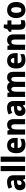

<svg xmlns="http://www.w3.org/2000/svg" viewBox="2558 -3358 810 5966"><g transform="rotate(-90 2963.0 -375.0)"><path d="M295 -560Q392 -560 446 -510.5Q500 -461 500 -363V0H387L358 -73H354Q322 -30 286 -10Q250 10 189 10Q117 10 76 -37Q35 -84 35 -165Q35 -253 91 -295.5Q147 -338 256 -343L340 -346V-363Q340 -440 271 -440Q239 -440 204 -429.5Q169 -419 131 -400L84 -511Q127 -534 180.5 -547Q234 -560 295 -560ZM296 -248Q242 -246 219.5 -226Q197 -206 197 -171Q197 -138 212.5 -123.5Q228 -109 254 -109Q290 -109 315.5 -134.5Q341 -160 341 -204V-250Z M788 0H628V-760H788Z M1079 0H919V-760H1079Z M1428 -559Q1537 -559 1599 -494.5Q1661 -430 1661 -309V-231H1345Q1347 -173 1376.5 -141.5Q1406 -110 1463 -110Q1510 -110 1549 -120Q1588 -130 1630 -152V-30Q1592 -9 1549 0.5Q1506 10 1447 10Q1325 10 1255 -60.5Q1185 -131 1185 -271Q1185 -414 1250.5 -486.5Q1316 -559 1428 -559ZM1432 -444Q1397 -444 1374 -418.5Q1351 -393 1348 -338H1514Q1513 -386 1492.5 -415Q1472 -444 1432 -444Z M2067 -559Q2148 -559 2196 -510Q2244 -461 2244 -359V0H2084V-313Q2084 -370 2068.5 -399Q2053 -428 2015 -428Q1962 -428 1943 -385Q1924 -342 1924 -253V0H1764V-549H1887L1907 -479H1915Q1939 -519 1978 -539Q2017 -559 2067 -559Z M2602 -560Q2699 -560 2753 -510.5Q2807 -461 2807 -363V0H2694L2665 -73H2661Q2629 -30 2593 -10Q2557 10 2496 10Q2424 10 2383 -37Q2342 -84 2342 -165Q2342 -253 2398 -295.5Q2454 -338 2563 -343L2647 -346V-363Q2647 -440 2578 -440Q2546 -440 2511 -429.5Q2476 -419 2438 -400L2391 -511Q2434 -534 2487.5 -547Q2541 -560 2602 -560ZM2603 -248Q2549 -246 2526.5 -226Q2504 -206 2504 -171Q2504 -138 2519.5 -123.5Q2535 -109 2561 -109Q2597 -109 2622.5 -134.5Q2648 -160 2648 -204V-250Z M3541 -559Q3627 -559 3671 -511Q3715 -463 3715 -359V0H3555V-312Q3555 -372 3539 -400Q3523 -428 3490 -428Q3442 -428 3423.5 -387.5Q3405 -347 3405 -268V0H3245V-312Q3245 -428 3181 -428Q3131 -428 3113 -383Q3095 -338 3095 -252V0H2935V-549H3058L3079 -480H3086Q3107 -519 3146.5 -539Q3186 -559 3237 -559Q3293 -559 3329 -538.5Q3365 -518 3384 -482H3394Q3417 -520 3455.5 -539.5Q3494 -559 3541 -559Z M4061 -559Q4170 -559 4232 -494.5Q4294 -430 4294 -309V-231H3978Q3980 -173 4009.5 -141.5Q4039 -110 4096 -110Q4143 -110 4182 -120Q4221 -130 4263 -152V-30Q4225 -9 4182 0.5Q4139 10 4080 10Q3958 10 3888 -60.5Q3818 -131 3818 -271Q3818 -414 3883.5 -486.5Q3949 -559 4061 -559ZM4065 -444Q4030 -444 4007 -418.5Q3984 -393 3981 -338H4147Q4146 -386 4125.5 -415Q4105 -444 4065 -444Z M4700 -559Q4781 -559 4829 -510Q4877 -461 4877 -359V0H4717V-313Q4717 -370 4701.5 -399Q4686 -428 4648 -428Q4595 -428 4576 -385Q4557 -342 4557 -253V0H4397V-549H4520L4540 -479H4548Q4572 -519 4611 -539Q4650 -559 4700 -559Z M5236 -121Q5257 -121 5277 -125.5Q5297 -130 5319 -138V-18Q5292 -5 5260 2.5Q5228 10 5186 10Q5110 10 5066.5 -31Q5023 -72 5023 -174V-426H4959V-498L5036 -547L5078 -663H5183V-549H5312V-426H5183V-180Q5183 -121 5236 -121Z M5885 -276Q5885 -191 5857 -126.5Q5829 -62 5773 -26Q5717 10 5634 10Q5557 10 5501.5 -26Q5446 -62 5415.5 -126Q5385 -190 5385 -276Q5385 -407 5449.5 -483Q5514 -559 5637 -559Q5710 -559 5766 -526.5Q5822 -494 5853.5 -430.5Q5885 -367 5885 -276ZM5548 -275Q5548 -197 5568.5 -157Q5589 -117 5636 -117Q5683 -117 5703 -157Q5723 -197 5723 -276Q5723 -354 5702.5 -393Q5682 -432 5635 -432Q5589 -432 5568.5 -393Q5548 -354 5548 -275Z"/></g></svg>

Font: Noto Sans Arabic SemCond ExtBd
Style: Regular
Weight: 800
Width: 4
Designer: Monotype Design Team, Nadine Chahine, Nizar Qandah and Khaled Hosny
Foundry: Monotype Imaging Inc.
Version: Version 2.012; ttfautohint (v1.8.4.7-5d5b)